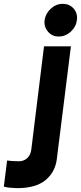

<svg xmlns="http://www.w3.org/2000/svg" viewBox="-118 -749 422 999"><path d="M-28 230Q-40 230 -63 228Q-86 226 -98 222L-81 86Q-69 88 -49.5 89Q-30 90 -20 90Q7 90 24.5 73Q42 56 45 28L111 -508H251L178 76Q170 146 119 188Q68 230 -28 230ZM187 -559Q153 -559 131.5 -584.5Q110 -610 114 -644Q119 -679 146.5 -704Q174 -729 208 -729Q244 -729 265.5 -704Q287 -679 282 -644Q278 -610 250.5 -584.5Q223 -559 187 -559Z"/></svg>

Font: Inclusive Sans
Style: Italic
Weight: 400
Italic angle: -7°
Designer: Olivia King
Foundry: Olivia King
Version: Version 2.004